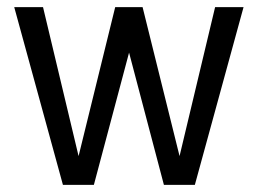

<svg xmlns="http://www.w3.org/2000/svg" viewBox="-20 -520 725 540"><path d="M101 -500 201 -81 304 -500H381L485 -81L585 -500H665L528 0H441L343 -372L244 0H157L20 -500Z"/></svg>

Font: Epunda Sans
Style: Regular
Weight: 400
Designer: Simon Atzbach
Foundry: typofactur
Version: Version 2.204; ttfautohint (v1.8.4.7-5d5b)